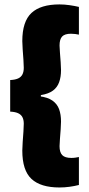

<svg xmlns="http://www.w3.org/2000/svg" viewBox="-20 -698 392 848"><path d="M328.5 -667.5V-545Q321.5 -546.5 312.5 -547.8Q303.5 -549 293.5 -549Q266 -549 254.5 -536.8Q243 -524.5 243 -497Q243 -486 244.8 -465Q246.5 -444 248 -422.8Q249.5 -401.5 249.5 -388.5Q249.5 -358 241.2 -335Q233 -312 213.8 -297.8Q194.5 -283.5 160.5 -278V-269.5L153.5 -273Q190.5 -268.5 211.5 -253.8Q232.5 -239 241 -215.8Q249.5 -192.5 249.5 -161Q249.5 -148.5 248 -127Q246.5 -105.5 244.8 -84.8Q243 -64 243 -52.5Q243 -25 255 -12.8Q267 -0.5 295.5 -0.5Q305 -0.5 313.5 -1.8Q322 -3 328.5 -4.5V119Q309 124 287 127Q265 130 242.5 130Q159.5 130 119 92.2Q78.5 54.5 78.5 -33Q78.5 -47.5 80.2 -70.8Q82 -94 83.5 -116.8Q85 -139.5 85 -151.5Q85 -169 79 -180.5Q73 -192 60 -198Q47 -204 25 -205V-344.5Q47 -345.5 60 -351.5Q73 -357.5 79 -369.2Q85 -381 85 -398.5Q85 -411 83.5 -433.5Q82 -456 80.2 -479.2Q78.5 -502.5 78.5 -516.5Q78.5 -603 119 -640.8Q159.5 -678.5 242.5 -678.5Q265 -678.5 287.2 -675.2Q309.5 -672 328.5 -667.5Z"/></svg>

Font: Anek Devanagari Medium ExtraBold
Style: Regular
Weight: 800
Version: Version 1.003